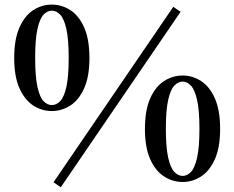

<svg xmlns="http://www.w3.org/2000/svg" viewBox="-20 -771 1006 824"><path d="M202.1 -294.4Q159.6 -294.4 122.9 -318Q86.3 -341.6 63.6 -392Q40.9 -442.5 40.9 -521.9Q40.9 -602.4 63.6 -653.2Q86.3 -704.1 122.9 -727.7Q159.6 -751.2 202.1 -751.2Q245 -751.2 281.7 -727.7Q318.5 -704.1 341.2 -653.2Q363.8 -602.4 363.8 -521.9Q363.8 -442.5 341.2 -392Q318.5 -341.6 281.7 -318Q245 -294.4 202.1 -294.4ZM202.1 -320.1Q222.2 -320.1 238.6 -337.1Q254.9 -354.1 264.9 -398.2Q274.8 -442.3 274.8 -521.9Q274.8 -602.6 264.9 -646.6Q254.9 -690.5 238.6 -707.9Q222.2 -725.2 202.1 -725.2Q183.1 -725.2 166.9 -708.2Q150.8 -691.2 140.9 -647.3Q130.9 -603.3 130.9 -521.9Q130.9 -441.6 140.9 -397.5Q150.8 -353.4 166.9 -336.7Q183.1 -320.1 202.1 -320.1ZM764 10Q721.1 10 684.3 -13.6Q647.4 -37.2 624.7 -87.6Q602 -138.1 602 -217.8Q602 -298.3 624.7 -349Q647.4 -399.7 684.3 -423.3Q721.1 -446.9 764 -446.9Q806.1 -446.9 842.8 -423.3Q879.6 -399.7 902.1 -349Q924.7 -298.3 924.7 -217.8Q924.7 -138.1 902.1 -87.6Q879.6 -37.2 842.8 -13.6Q806.1 10 764 10ZM764 -16Q783.1 -16 799.4 -33Q815.8 -50 825.8 -94Q835.9 -137.9 835.9 -217.8Q835.9 -298.2 825.8 -342.2Q815.8 -386.1 799.4 -403.5Q783.1 -420.9 764 -420.9Q744.9 -420.9 728.4 -403.9Q711.9 -386.9 701.9 -342.9Q691.8 -298.9 691.8 -217.8Q691.8 -137.9 701.9 -94Q711.9 -50 728.4 -33Q744.9 -16 764 -16ZM240.9 32.6 209.6 11.2 723.7 -741.7 755 -720.3Z"/></svg>

Font: Noto Serif TC
Style: Regular
Weight: 200
Designer: Ryoko NISHIZUKA 西塚涼子 (kana & ideographs); Frank Grießhammer (Latin, Greek & Cyrillic); Wenlong ZHANG 张文龙 (bopomofo); San
Foundry: Adobe
Version: Version 2.001;hotconv 1.1.0;makeotfexe 2.6.0